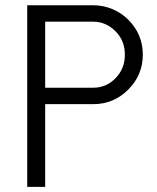

<svg xmlns="http://www.w3.org/2000/svg" viewBox="-20 -727 611 747"><path d="M85.9 -706.5H342.8Q381.8 -706.5 417.2 -691.7Q452.6 -676.8 479 -650.4Q535.6 -593.8 535.6 -514.2Q535.6 -435.1 479 -378.4Q422.4 -321.8 342.8 -321.8H155.8V0H85.9ZM155.8 -385.7H342.8Q393.6 -385.7 429.7 -422.9Q465.8 -460 465.8 -514.2Q465.8 -568.8 429.7 -605Q392.1 -642.6 342.8 -642.6H155.8Z"/></svg>

Font: LilGrotesk
Style: Regular
Weight: 400
Designer: BSozoo
Foundry: BSozoo
Version: Version 1.004;PS 001.004;hotconv 1.0.70;makeotf.lib2.5.58329